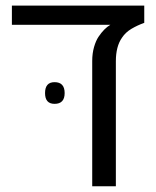

<svg xmlns="http://www.w3.org/2000/svg" viewBox="-20 -650 544 670"><path d="M301.8 0V-437Q301.8 -463.4 308.1 -485.6Q314.5 -507.8 323.7 -521.5Q343.3 -550.8 365.2 -563.5H21.5V-630.4H483.4V-570.3Q459 -561.5 438.5 -549.3Q418 -537.1 405.8 -518.6Q384.3 -488.3 384.3 -436V0ZM170.4 -287.6Q137.2 -287.6 137.2 -325.2Q137.2 -363.3 170.4 -363.3Q205.6 -363.3 205.6 -325.2Q205.6 -287.6 170.4 -287.6Z"/></svg>

Font: Open Sans
Style: Regular
Weight: 400
Designer: Monotype Design Team
Foundry: Monotype Imaging Inc.
Version: Version 3.000; ttfautohint (v1.8.4)